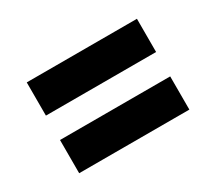

<svg xmlns="http://www.w3.org/2000/svg" viewBox="-78 -620 744 661"><g transform="rotate(-30 294.0 -289.5)"><path d="M75 -338V-470H513V-338ZM75 -109V-241H513V-109Z"/></g></svg>

Font: DM Sans 10pt Black
Style: Regular
Weight: 900
Version: Version 4.004;gftools[0.9.30]